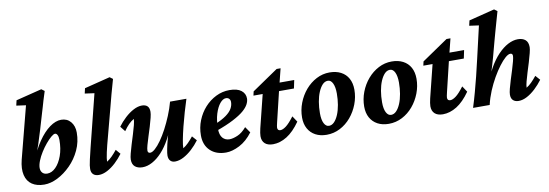

<svg xmlns="http://www.w3.org/2000/svg" viewBox="-53 -1037 4003 1400"><g transform="rotate(-10 1948.0 -337.0)"><path d="M170.9 -117.2Q170.9 -94.7 183.6 -81.1Q196.3 -67.4 219.7 -67.4Q252.9 -67.4 282.2 -96.7Q311.5 -126 330.1 -177.2Q348.6 -228.5 348.6 -294.9Q348.6 -317.4 341.8 -330.6Q335 -343.8 324.2 -343.8Q313.5 -343.8 294.4 -327.6Q275.4 -311.5 253.9 -285.6Q232.4 -259.8 213.4 -229.5Q194.3 -199.2 182.6 -169.4Q170.9 -139.6 170.9 -117.2ZM52.7 -200.2 152.3 -585 82 -594.7 90.8 -632.8 282.2 -680.7 304.7 -664.1Q292 -625 283.7 -597.2Q275.4 -569.3 270 -549.8Q264.6 -530.3 258.8 -512.7L223.6 -393.6Q210 -346.7 191.9 -292.5Q173.8 -238.3 148.4 -166H141.6Q172.9 -251 214.4 -311.5Q255.9 -372.1 300.3 -404.3Q344.7 -436.5 385.7 -436.5Q429.7 -436.5 456.1 -405.3Q482.4 -374 482.4 -325.2Q482.4 -255.9 454.1 -195.3Q425.8 -134.8 380.4 -89.4Q335 -43.9 283.7 -18.1Q232.4 7.8 184.6 7.8Q129.9 7.8 94.2 -16.1Q58.6 -40 47.4 -86.9Q36.1 -133.8 52.7 -200.2Z M587.9 7.8Q561.5 7.8 546.9 -5.9Q532.2 -19.5 532.2 -45.9Q532.2 -58.6 534.2 -72.8Q536.1 -86.9 542.5 -115.2Q548.8 -143.6 562.5 -199.2L659.2 -585L588.9 -594.7L597.7 -632.8L788.1 -680.7L810.5 -664.1Q793 -604.5 780.3 -556.6Q767.6 -508.8 756.8 -466.8L685.5 -197.3Q678.7 -169.9 673.3 -146Q668 -122.1 665.5 -104.5Q663.1 -86.9 663.1 -77.1Q682.6 -88.9 701.7 -107.9Q720.7 -127 740.2 -151.4L769.5 -117.2Q745.1 -84 714.4 -55.2Q683.6 -26.4 650.9 -9.3Q618.2 7.8 587.9 7.8Z M983.4 -436.5Q1009.8 -436.5 1023.9 -423.3Q1038.1 -410.2 1038.1 -380.9Q1038.1 -365.2 1031.2 -336.9Q1024.4 -308.6 1013.7 -273.9Q1002.9 -239.3 992.2 -205.6Q981.4 -171.9 974.1 -145.5Q966.8 -119.1 966.8 -105.5Q966.8 -96.7 971.2 -91.8Q975.6 -86.9 984.4 -86.9Q1000 -86.9 1021.5 -106Q1043 -125 1066.9 -158.7Q1090.8 -192.4 1113.8 -235.8Q1136.7 -279.3 1157.2 -328.6Q1177.7 -377.9 1191.4 -428.7H1312.5Q1298.8 -386.7 1283.7 -335Q1268.6 -283.2 1255.9 -232.4Q1243.2 -181.6 1235.4 -140.6Q1227.5 -99.6 1227.5 -77.1Q1247.1 -88.9 1266.1 -107.9Q1285.2 -127 1304.7 -151.4L1335 -117.2Q1310.5 -84 1279.3 -55.2Q1248 -26.4 1215.3 -9.3Q1182.6 7.8 1152.3 7.8Q1129.9 7.8 1117.2 -5.9Q1104.5 -19.5 1104.5 -44.9Q1104.5 -59.6 1110.4 -90.8Q1116.2 -122.1 1129.4 -170.4Q1142.6 -218.8 1163.1 -283.2H1170.9Q1149.4 -214.8 1120.1 -161.1Q1090.8 -107.4 1056.2 -69.8Q1021.5 -32.2 984.4 -12.2Q947.3 7.8 912.1 7.8Q877 7.8 856.4 -9.3Q835.9 -26.4 835.9 -61.5Q835.9 -78.1 843.3 -106.4Q850.6 -134.8 861.3 -169.9Q872.1 -205.1 883.3 -240.7Q894.5 -276.4 901.9 -305.7Q909.2 -335 909.2 -350.6Q888.7 -338.9 870.1 -320.3Q851.6 -301.8 832 -273.4L801.8 -311.5Q826.2 -344.7 857.4 -373.5Q888.7 -402.3 921.4 -419.4Q954.1 -436.5 983.4 -436.5Z M1530.3 7.8Q1457 7.8 1413.6 -33.7Q1370.1 -75.2 1370.1 -146.5Q1370.1 -205.1 1391.1 -257.3Q1412.1 -309.6 1448.2 -349.6Q1484.4 -389.6 1531.7 -413.1Q1579.1 -436.5 1631.8 -436.5Q1689.5 -436.5 1718.8 -413.6Q1748 -390.6 1748 -354.5Q1748 -334 1736.3 -311.5Q1724.6 -289.1 1696.8 -265.1Q1668.9 -241.2 1617.7 -214.4Q1566.4 -187.5 1487.3 -159.2V-210Q1541 -232.4 1571.8 -254.9Q1602.5 -277.3 1615.7 -300.8Q1628.9 -324.2 1628.9 -348.6Q1628.9 -364.3 1620.1 -373.5Q1611.3 -382.8 1596.7 -382.8Q1574.2 -382.8 1552.2 -356.4Q1530.3 -330.1 1515.6 -283.2Q1501 -236.3 1501 -172.9Q1501 -127 1520.5 -105Q1540 -83 1571.3 -83Q1596.7 -83 1631.3 -97.7Q1666 -112.3 1698.2 -150.4L1728.5 -106.4Q1684.6 -47.9 1630.4 -20Q1576.2 7.8 1530.3 7.8Z M2080.1 -124Q2032.2 -55.7 1981 -23.9Q1929.7 7.8 1877.9 7.8Q1838.9 7.8 1817.9 -11.2Q1796.9 -30.3 1796.9 -65.4Q1796.9 -76.2 1799.3 -90.8Q1801.8 -105.5 1805.7 -123L1866.2 -366.2H1797.9L1804.7 -396.5L1998 -528.3H2027.3L1993.2 -391.6L1934.6 -147.5Q1930.7 -129.9 1928.7 -121.1Q1926.8 -112.3 1926.8 -106.4Q1926.8 -84 1948.2 -84Q1965.8 -84 1990.2 -102.1Q2014.6 -120.1 2050.8 -168ZM1941.4 -366.2 1953.1 -426.8H2110.4L2097.7 -366.2Z M2275.4 7.8Q2227.5 7.8 2192.4 -11.2Q2157.2 -30.3 2138.2 -64.9Q2119.1 -99.6 2119.1 -146.5Q2119.1 -202.1 2139.2 -254.4Q2159.2 -306.6 2194.3 -347.7Q2229.5 -388.7 2275.4 -412.6Q2321.3 -436.5 2373 -436.5Q2420.9 -436.5 2456.5 -418Q2492.2 -399.4 2511.2 -364.7Q2530.3 -330.1 2530.3 -281.2Q2530.3 -226.6 2510.3 -174.3Q2490.2 -122.1 2455.6 -81.1Q2420.9 -40 2374.5 -16.1Q2328.1 7.8 2275.4 7.8ZM2302.7 -53.7Q2324.2 -53.7 2341.8 -71.8Q2359.4 -89.8 2372.6 -121.1Q2385.7 -152.3 2392.6 -192.9Q2399.4 -233.4 2399.4 -276.4Q2399.4 -324.2 2386.2 -351.6Q2373 -378.9 2350.6 -378.9Q2328.1 -378.9 2310.5 -360.4Q2293 -341.8 2279.8 -310.5Q2266.6 -279.3 2259.8 -239.3Q2252.9 -199.2 2252.9 -155.3Q2252.9 -106.4 2266.6 -80.1Q2280.3 -53.7 2302.7 -53.7Z M2735.4 7.8Q2687.5 7.8 2652.3 -11.2Q2617.2 -30.3 2598.1 -64.9Q2579.1 -99.6 2579.1 -146.5Q2579.1 -202.1 2599.1 -254.4Q2619.1 -306.6 2654.3 -347.7Q2689.5 -388.7 2735.4 -412.6Q2781.2 -436.5 2833 -436.5Q2880.9 -436.5 2916.5 -418Q2952.1 -399.4 2971.2 -364.7Q2990.2 -330.1 2990.2 -281.2Q2990.2 -226.6 2970.2 -174.3Q2950.2 -122.1 2915.5 -81.1Q2880.9 -40 2834.5 -16.1Q2788.1 7.8 2735.4 7.8ZM2762.7 -53.7Q2784.2 -53.7 2801.8 -71.8Q2819.3 -89.8 2832.5 -121.1Q2845.7 -152.3 2852.5 -192.9Q2859.4 -233.4 2859.4 -276.4Q2859.4 -324.2 2846.2 -351.6Q2833 -378.9 2810.5 -378.9Q2788.1 -378.9 2770.5 -360.4Q2752.9 -341.8 2739.7 -310.5Q2726.6 -279.3 2719.7 -239.3Q2712.9 -199.2 2712.9 -155.3Q2712.9 -106.4 2726.6 -80.1Q2740.2 -53.7 2762.7 -53.7Z M3337.9 -124Q3290 -55.7 3238.8 -23.9Q3187.5 7.8 3135.7 7.8Q3096.7 7.8 3075.7 -11.2Q3054.7 -30.3 3054.7 -65.4Q3054.7 -76.2 3057.1 -90.8Q3059.6 -105.5 3063.5 -123L3124 -366.2H3055.7L3062.5 -396.5L3255.9 -528.3H3285.2L3251 -391.6L3192.4 -147.5Q3188.5 -129.9 3186.5 -121.1Q3184.6 -112.3 3184.6 -106.4Q3184.6 -84 3206.1 -84Q3223.6 -84 3248 -102.1Q3272.5 -120.1 3308.6 -168ZM3199.2 -366.2 3210.9 -426.8H3368.2L3355.5 -366.2Z M3567.4 -339.8Q3558.6 -307.6 3548.8 -275.4Q3539.1 -243.2 3528.8 -210.9Q3518.6 -178.7 3506.8 -144.5H3500Q3521.5 -211.9 3552.2 -266.1Q3583 -320.3 3619.1 -358.4Q3655.3 -396.5 3693.4 -416.5Q3731.4 -436.5 3767.6 -436.5Q3801.8 -436.5 3822.3 -419.4Q3842.8 -402.3 3842.8 -365.2Q3842.8 -350.6 3835.4 -321.3Q3828.1 -292 3817.4 -256.8Q3806.6 -221.7 3795.4 -186Q3784.2 -150.4 3776.9 -121.6Q3769.5 -92.8 3769.5 -77.1Q3789.1 -88.9 3808.1 -107.9Q3827.1 -127 3846.7 -151.4L3877 -117.2Q3852.5 -84 3821.8 -55.2Q3791 -26.4 3758.8 -9.3Q3726.6 7.8 3696.3 7.8Q3670.9 7.8 3655.8 -5.9Q3640.6 -19.5 3640.6 -47.9Q3640.6 -63.5 3647.9 -91.8Q3655.3 -120.1 3666 -154.8Q3676.8 -189.5 3687.5 -223.1Q3698.2 -256.8 3705.1 -284.2Q3711.9 -311.5 3711.9 -323.2Q3711.9 -341.8 3695.3 -341.8Q3679.7 -341.8 3657.7 -322.8Q3635.7 -303.7 3610.4 -270Q3585 -236.3 3560.1 -192.9Q3535.2 -149.4 3514.6 -100.1Q3494.1 -50.8 3482.4 0H3359.4Q3377 -55.7 3391.6 -109.4Q3406.2 -163.1 3420.9 -221.2Q3435.5 -279.3 3451.2 -348.6L3505.9 -585L3435.5 -594.7L3444.3 -632.8L3634.8 -680.7L3657.2 -664.1Q3646.5 -625 3635.7 -588.9Q3625 -552.7 3615.7 -518.1Q3606.4 -483.4 3596.7 -449.2Z"/></g></svg>

Font: Crimson Pro
Style: Bold Italic
Weight: 700
Italic angle: -12°
Designer: Jacques Le Bailly
Foundry: Baron von Fonthausen
Version: Version 1.003